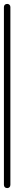

<svg xmlns="http://www.w3.org/2000/svg" viewBox="-20 -960 73 980"><path d="M0 -17H33V-924H0ZM17 -33Q9 -33 4.5 -28.5Q0 -24 0 -17Q0 -9 4.5 -4.5Q9 0 17 0Q24 0 28.5 -4.5Q33 -9 33 -17Q33 -24 28.5 -28.5Q24 -33 17 -33ZM17 -940Q9 -940 4.5 -935.5Q0 -931 0 -924Q0 -916 4.5 -911.5Q9 -907 17 -907Q24 -907 28.5 -911.5Q33 -916 33 -924Q33 -931 28.5 -935.5Q24 -940 17 -940Z"/></svg>

Font: Wavefont Light
Style: Regular
Weight: 300
Version: Version 3.004;gftools[0.9.33]